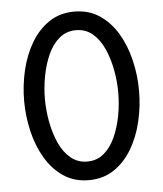

<svg xmlns="http://www.w3.org/2000/svg" viewBox="-49 -676 618 728"><g transform="rotate(-5 260.5 -312.0)"><path d="M260.4 8.3Q205.6 8.3 164.6 -19.1Q123.6 -46.5 96.2 -92.7Q68.8 -138.9 55.2 -196.2Q41.7 -253.5 41.7 -312.5Q41.7 -371.5 55.2 -428.8Q68.8 -486.1 96.2 -532.3Q123.6 -578.5 164.6 -605.9Q205.6 -633.3 260.4 -633.3Q315.3 -633.3 356.2 -605.9Q397.2 -578.5 424.7 -532.3Q452.1 -486.1 465.6 -428.8Q479.2 -371.5 479.2 -312.5Q479.2 -253.5 465.6 -196.2Q452.1 -138.9 424.7 -92.7Q397.2 -46.5 356.2 -19.1Q315.3 8.3 260.4 8.3ZM260.4 -62.5Q297.2 -62.5 323.6 -84.7Q350 -106.9 366.7 -143.8Q383.3 -180.6 391.7 -224.7Q400 -268.8 400 -312.5Q400 -356.2 391.7 -400.3Q383.3 -444.4 366.7 -481.2Q350 -518.1 323.6 -540.3Q297.2 -562.5 260.4 -562.5Q224.3 -562.5 197.6 -540.3Q170.8 -518.1 154.2 -481.2Q137.5 -444.4 129.2 -400.3Q120.8 -356.2 120.8 -312.5Q120.8 -268.8 129.2 -224.7Q137.5 -180.6 154.2 -143.8Q170.8 -106.9 197.6 -84.7Q224.3 -62.5 260.4 -62.5Z"/></g></svg>

Font: Afacad Flux
Style: Regular
Weight: 400
Designer: Kristian Moeller
Foundry: Dicotype
Version: Version 1.100